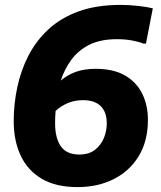

<svg xmlns="http://www.w3.org/2000/svg" viewBox="-20 -752 656 784"><path d="M297 12Q208 12 150.5 -22Q93 -56 64.5 -116.5Q36 -177 36 -257Q36 -327 50.5 -395.5Q65 -464 96 -524.5Q127 -585 177.5 -632Q228 -679 301 -705.5Q374 -732 473 -732Q506 -732 543 -728Q580 -724 604 -718L576 -574H565Q549 -581 520.5 -586.5Q492 -592 457 -592Q390 -592 344.5 -569Q299 -546 271 -507.5Q243 -469 228 -423Q255 -446 289.5 -458.5Q324 -471 370 -471Q444 -471 491 -443.5Q538 -416 561 -369Q584 -322 584 -263Q584 -176 546.5 -114.5Q509 -53 444 -20.5Q379 12 297 12ZM205 -249Q205 -188 228.5 -154.5Q252 -121 304 -121Q343 -121 367.5 -140Q392 -159 404 -188Q416 -217 416 -248Q416 -294 391.5 -318.5Q367 -343 319 -343Q284 -343 255.5 -330.5Q227 -318 207 -299Q205 -275 205 -249Z"/></svg>

Font: Kufam
Style: Bold Italic
Weight: 700
Italic angle: -11°
Designer: Artur Schmal
Foundry: Original Type
Version: Version 1.301; ttfautohint (v1.8.3)